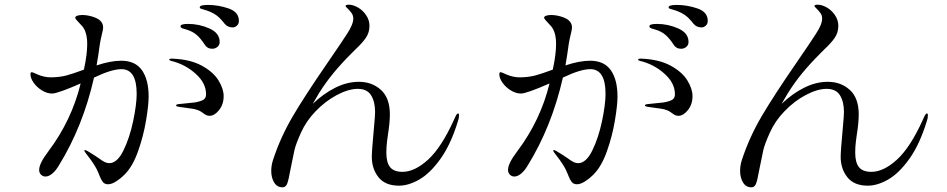

<svg xmlns="http://www.w3.org/2000/svg" viewBox="-20 -800 4040 819"><path d="M999 -711Q999 -698 990.5 -690.5Q982 -683 973 -683Q951 -683 938 -699Q921 -721 905.5 -733Q890 -745 863 -755Q855 -758 848 -759.5Q841 -761 836.5 -763Q832 -765 832 -769Q832 -779 867 -779Q911 -779 955 -764Q999 -749 999 -711ZM614 -388Q614 -352 603 -286Q592 -220 569 -155Q546 -90 512 -56Q494 -38 475 -26Q456 -14 441 -14Q426 -14 418.5 -24Q411 -34 406 -47Q401 -60 399 -64Q388 -93 351 -140Q340 -153 340 -158Q340 -160 343 -160Q348 -160 382 -138L400 -126Q416 -114 426 -109Q436 -104 446 -104Q480 -104 506.5 -158Q533 -212 548 -283.5Q563 -355 563 -400Q563 -505 498 -505Q456 -505 381 -469Q334 -261 231 -94Q218 -72 203 -59.5Q188 -47 174 -47Q163 -47 155 -55Q147 -63 147 -75Q147 -103 186 -154Q286 -287 324 -444Q226 -401 202 -401Q181 -401 159.5 -414Q138 -427 124 -446.5Q110 -466 110 -483Q110 -492 115 -492Q119 -492 127.5 -488Q136 -484 141 -482Q169 -470 199 -470Q238 -471 265 -478.5Q292 -486 338 -503Q352 -568 352 -612Q352 -663 331 -688Q324 -696 312.5 -708Q301 -720 301 -724Q301 -730 309.5 -733Q318 -736 331 -736Q350 -736 371 -730Q392 -724 404 -715Q420 -702 420 -683Q420 -675 414 -651Q409 -631 406 -612Q399 -560 392 -521Q452 -541 497 -541Q557 -541 585.5 -500.5Q614 -460 614 -388ZM750 -688Q750 -698 782 -698Q830 -698 873.5 -678.5Q917 -659 917 -621Q917 -608 907.5 -600Q898 -592 885 -592Q864 -592 853 -610Q837 -635 819.5 -650.5Q802 -666 775 -674Q772 -675 764.5 -677Q757 -679 753.5 -681.5Q750 -684 750 -688ZM934 -390Q934 -355 914.5 -330.5Q895 -306 874 -306Q862 -306 852 -313.5Q842 -321 840 -322Q826 -332 802 -336Q778 -340 745 -344Q731 -346 731 -350Q731 -355 743 -356Q808 -363 811 -363Q838 -368 848.5 -375Q859 -382 859 -398Q859 -446 814 -486Q769 -526 711 -540Q702 -542 702 -546Q702 -550 714 -550Q791 -547 840.5 -520Q890 -493 912 -457Q934 -421 934 -390Z M1938 -308Q1938 -295 1933 -282Q1903 -184 1859 -122.5Q1815 -61 1769 -34.5Q1723 -8 1682 -8Q1623 -8 1594.5 -44Q1566 -80 1566 -131Q1566 -156 1575 -253Q1580 -306 1580 -322Q1580 -366 1563 -393.5Q1546 -421 1506 -421Q1467 -421 1417.5 -395Q1368 -369 1326 -325Q1287 -285 1264.5 -235.5Q1242 -186 1236 -159.5Q1230 -133 1219 -77Q1211 -32 1205 -16.5Q1199 -1 1185 -1Q1162 -1 1149.5 -21.5Q1137 -42 1137 -71Q1137 -95 1145 -119Q1177 -216 1229.5 -305Q1282 -394 1375 -529Q1439 -622 1460 -655Q1487 -696 1487 -721Q1487 -737 1476 -749Q1468 -759 1461 -765.5Q1454 -772 1454 -774Q1454 -780 1468 -780Q1486 -780 1507 -768Q1528 -756 1542 -735Q1556 -714 1556 -690Q1556 -661 1540.5 -638.5Q1525 -616 1497 -590Q1480 -573 1480 -573Q1435 -528 1402.5 -488.5Q1370 -449 1341 -403L1314 -357Q1359 -400 1409.5 -425.5Q1460 -451 1511 -451Q1567 -451 1605 -416.5Q1643 -382 1643 -312Q1643 -277 1635 -227Q1634 -221 1631 -197.5Q1628 -174 1628 -149Q1628 -107 1644 -87Q1660 -67 1697 -67Q1749 -67 1806 -119Q1863 -171 1916 -288Q1918 -292 1921.5 -300Q1925 -308 1928 -312Q1931 -316 1934 -316Q1938 -316 1938 -308Z M2999 -711Q2999 -698 2990.5 -690.5Q2982 -683 2973 -683Q2951 -683 2938 -699Q2921 -721 2905.5 -733Q2890 -745 2863 -755Q2855 -758 2848 -759.5Q2841 -761 2836.5 -763Q2832 -765 2832 -769Q2832 -779 2867 -779Q2911 -779 2955 -764Q2999 -749 2999 -711ZM2614 -388Q2614 -352 2603 -286Q2592 -220 2569 -155Q2546 -90 2512 -56Q2494 -38 2475 -26Q2456 -14 2441 -14Q2426 -14 2418.5 -24Q2411 -34 2406 -47Q2401 -60 2399 -64Q2388 -93 2351 -140Q2340 -153 2340 -158Q2340 -160 2343 -160Q2348 -160 2382 -138L2400 -126Q2416 -114 2426 -109Q2436 -104 2446 -104Q2480 -104 2506.5 -158Q2533 -212 2548 -283.5Q2563 -355 2563 -400Q2563 -505 2498 -505Q2456 -505 2381 -469Q2334 -261 2231 -94Q2218 -72 2203 -59.5Q2188 -47 2174 -47Q2163 -47 2155 -55Q2147 -63 2147 -75Q2147 -103 2186 -154Q2286 -287 2324 -444Q2226 -401 2202 -401Q2181 -401 2159.5 -414Q2138 -427 2124 -446.5Q2110 -466 2110 -483Q2110 -492 2115 -492Q2119 -492 2127.5 -488Q2136 -484 2141 -482Q2169 -470 2199 -470Q2238 -471 2265 -478.5Q2292 -486 2338 -503Q2352 -568 2352 -612Q2352 -663 2331 -688Q2324 -696 2312.5 -708Q2301 -720 2301 -724Q2301 -730 2309.5 -733Q2318 -736 2331 -736Q2350 -736 2371 -730Q2392 -724 2404 -715Q2420 -702 2420 -683Q2420 -675 2414 -651Q2409 -631 2406 -612Q2399 -560 2392 -521Q2452 -541 2497 -541Q2557 -541 2585.5 -500.5Q2614 -460 2614 -388ZM2750 -688Q2750 -698 2782 -698Q2830 -698 2873.5 -678.5Q2917 -659 2917 -621Q2917 -608 2907.5 -600Q2898 -592 2885 -592Q2864 -592 2853 -610Q2837 -635 2819.5 -650.5Q2802 -666 2775 -674Q2772 -675 2764.5 -677Q2757 -679 2753.5 -681.5Q2750 -684 2750 -688ZM2934 -390Q2934 -355 2914.5 -330.5Q2895 -306 2874 -306Q2862 -306 2852 -313.5Q2842 -321 2840 -322Q2826 -332 2802 -336Q2778 -340 2745 -344Q2731 -346 2731 -350Q2731 -355 2743 -356Q2808 -363 2811 -363Q2838 -368 2848.5 -375Q2859 -382 2859 -398Q2859 -446 2814 -486Q2769 -526 2711 -540Q2702 -542 2702 -546Q2702 -550 2714 -550Q2791 -547 2840.5 -520Q2890 -493 2912 -457Q2934 -421 2934 -390Z M3938 -308Q3938 -295 3933 -282Q3903 -184 3859 -122.5Q3815 -61 3769 -34.5Q3723 -8 3682 -8Q3623 -8 3594.5 -44Q3566 -80 3566 -131Q3566 -156 3575 -253Q3580 -306 3580 -322Q3580 -366 3563 -393.5Q3546 -421 3506 -421Q3467 -421 3417.5 -395Q3368 -369 3326 -325Q3287 -285 3264.5 -235.5Q3242 -186 3236 -159.5Q3230 -133 3219 -77Q3211 -32 3205 -16.5Q3199 -1 3185 -1Q3162 -1 3149.5 -21.5Q3137 -42 3137 -71Q3137 -95 3145 -119Q3177 -216 3229.5 -305Q3282 -394 3375 -529Q3439 -622 3460 -655Q3487 -696 3487 -721Q3487 -737 3476 -749Q3468 -759 3461 -765.5Q3454 -772 3454 -774Q3454 -780 3468 -780Q3486 -780 3507 -768Q3528 -756 3542 -735Q3556 -714 3556 -690Q3556 -661 3540.5 -638.5Q3525 -616 3497 -590Q3480 -573 3480 -573Q3435 -528 3402.5 -488.5Q3370 -449 3341 -403L3314 -357Q3359 -400 3409.5 -425.5Q3460 -451 3511 -451Q3567 -451 3605 -416.5Q3643 -382 3643 -312Q3643 -277 3635 -227Q3634 -221 3631 -197.5Q3628 -174 3628 -149Q3628 -107 3644 -87Q3660 -67 3697 -67Q3749 -67 3806 -119Q3863 -171 3916 -288Q3918 -292 3921.5 -300Q3925 -308 3928 -312Q3931 -316 3934 -316Q3938 -316 3938 -308Z"/></svg>

Font: Shippori Mincho
Style: Regular
Weight: 400
Designer: FONTDASU
Foundry: FONTDASU / Google Inc. / but / Adobe
Version: Version 3.110; ttfautohint (v1.8.3)